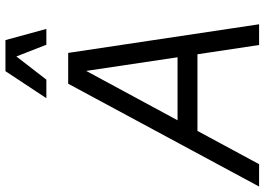

<svg xmlns="http://www.w3.org/2000/svg" viewBox="-182 -817 970 704"><g transform="rotate(-90 303.0 -465.0)"><path d="M461 -700 566 0H490L456 -226H175L53 0H-29L348 -700ZM395 -634 214 -299H445ZM508 -930 549 -780H491L448 -890L363 -780H295L394 -930Z"/></g></svg>

Font: MedMera Sans
Style: Italic
Weight: 400
Italic angle: -11°
Designer: Kasper Nordkvist
Foundry: UNCUT.wtf
Version: Version 1.300